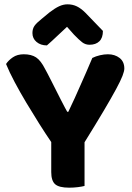

<svg xmlns="http://www.w3.org/2000/svg" viewBox="-20 -861 609 888"><path d="M555 -544Q555 -532 546.5 -510Q538 -488 517 -449Q496 -410 460.5 -350Q425 -290 371 -203V-1Q360 2 340.5 4.5Q321 7 300 7Q253 7 235 -9Q217 -25 217 -65V-204Q191 -242 161 -289.5Q131 -337 102 -385.5Q73 -434 48 -481Q23 -528 8 -565Q19 -582 39.5 -596Q60 -610 90 -610Q125 -610 147 -595.5Q169 -581 189 -541Q191 -538 199 -522.5Q207 -507 217.5 -486.5Q228 -466 240 -442Q252 -418 262.5 -397.5Q273 -377 281 -362Q289 -347 291 -344H296Q312 -377 325.5 -407Q339 -437 352 -466.5Q365 -496 378.5 -526.5Q392 -557 407 -593Q423 -601 442.5 -605.5Q462 -610 479 -610Q511 -610 533 -593Q555 -576 555 -544ZM290 -737Q267 -716 243.5 -693.5Q220 -671 197 -651Q168 -651 149 -667Q130 -683 130 -708Q130 -728 139.5 -741.5Q149 -755 173 -774L208 -803Q234 -823 253.5 -832Q273 -841 292 -841Q316 -841 335.5 -831.5Q355 -822 375 -802L456 -718Q456 -686 439.5 -670Q423 -654 394 -654Q375 -654 360 -665.5Q345 -677 322 -701Z"/></svg>

Font: Baloo Bhaina 2
Style: Bold
Weight: 700
Designer: Yesha Goshar, Manish Minz, Shuchita Grover and Ek Type
Foundry: Ek Type
Version: Version 1.640;hotconv 1.0.111;makeotfexe 2.5.65597; ttfautoh